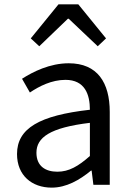

<svg xmlns="http://www.w3.org/2000/svg" viewBox="-20 -847 604 880"><path d="M217 13C284 13 345 -22 397 -65H400L408 0H483V-334C483 -468 427 -557 295 -557C208 -557 131 -518 81 -486L117 -423C160 -452 217 -481 280 -481C369 -481 392 -414 392 -344C161 -318 58 -259 58 -141C58 -43 126 13 217 13ZM243 -60C189 -60 147 -85 147 -147C147 -217 209 -262 392 -284V-132C339 -85 296 -60 243 -60ZM121 -671 160 -635 291 -761H295L428 -635L466 -671L339 -827H248Z"/></svg>

Font: Squished Noto Sans CJK JP Regular
Style: Regular
Weight: 400
Designer: Ryoko NISHIZUKA (kana & ideographs); Paul D. Hunt (Latin, Greek & Cyrillic); Wenlong ZHANG (bopomofo); Sandoll Communica
Foundry: Adobe Systems Incorporated
Version: Version 1.004;PS 1.004;hotconv 1.0.82;makeotf.lib2.5.63406